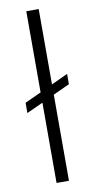

<svg xmlns="http://www.w3.org/2000/svg" viewBox="-86 -788 411 826"><g transform="rotate(-10 119.0 -375.0)"><path d="M146 -420.9 217.8 -454.1V-409.2L146 -376V0H91.8V-350.6L20.5 -317.9V-362.8L91.8 -395.5V-750H146Z"/></g></svg>

Font: MAUL Condensed Light
Style: Light
Weight: 300
Designer: MAUL
Version: Version 2.137; 2017; ttfautohint (v1.8.3)